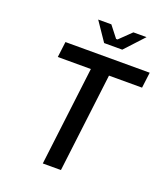

<svg xmlns="http://www.w3.org/2000/svg" viewBox="-148 -920 875 1015"><g transform="rotate(20 290.0 -412.5)"><path d="M315 -5 383 -561H569L580 -649H106L95 -561H281L213 -5ZM360 -756H352L302 -820H228L300 -714H402L500 -820H426Z"/></g></svg>

Font: Falling Sky
Style: LightObl
Weight: 400
Designer: Paul D. Hunt
Foundry: Adobe Systems Incorporated
Version: Version 1.02